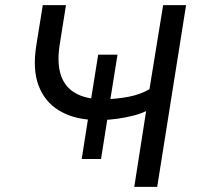

<svg xmlns="http://www.w3.org/2000/svg" viewBox="-20 -725 778 745"><path d="M501 0 547 -294Q527 -284 498 -276.5Q469 -269 437 -264.5Q405 -260 375 -259L398 -272L372 -108H297L323 -273L337 -260Q261 -264 207 -297.5Q153 -331 129.5 -393.5Q106 -456 121 -550L146 -705H236L212 -554Q201 -485 214.5 -439Q228 -393 264 -369Q300 -345 354 -341L332 -332L361 -513H436L407 -332L387 -340Q434 -341 479 -349.5Q524 -358 560 -379L613 -705H702L590 0Z"/></svg>

Font: Nunito Sans 7pt
Style: Italic
Weight: 400
Italic angle: -9°
Designer: Vernon Adams
Foundry: Vernon Adams
Version: Version 3.101;gftools[0.9.27]